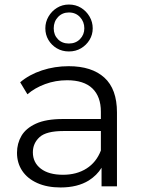

<svg xmlns="http://www.w3.org/2000/svg" viewBox="-20 -822 630 847"><path d="M247 5Q188 5 144.5 -14.5Q101 -34 78 -68.5Q55 -103 55 -148Q55 -189 74.5 -222.5Q94 -256 138.5 -276.5Q183 -297 258 -297H425V-329Q425 -396 387.5 -432Q350 -468 276 -468Q225 -468 179 -451Q133 -434 101 -406L69 -459Q109 -493 165 -511.5Q221 -530 283 -530Q385 -530 440.5 -479.5Q496 -429 496 -326V0H428V-82Q408 -49 372 -26Q322 5 247 5ZM425 -244H260Q184 -244 154.5 -217Q125 -190 125 -150Q125 -105 160 -78Q195 -51 258 -51Q318 -51 361.5 -78.5Q405 -106 425 -158ZM352 -697Q352 -726 333 -746.5Q314 -767 284 -767Q255 -767 236 -747Q217 -727 217 -697Q217 -668 235.5 -649Q254 -630 284 -630Q314 -630 333 -649.5Q352 -669 352 -697ZM284 -802Q314 -802 337.5 -787.5Q361 -773 375 -749Q389 -725 389 -697Q389 -669 375 -646Q361 -623 337.5 -609Q314 -595 284 -595Q254 -595 230.5 -609Q207 -623 193.5 -646Q180 -669 180 -697Q180 -725 194 -749Q208 -773 231.5 -787.5Q255 -802 284 -802Z"/></svg>

Font: Modern
Style: Small
Weight: 400
Designer: Julieta Ulanovsky
Foundry: Julieta Ulanovsky
Version: Version 8.000